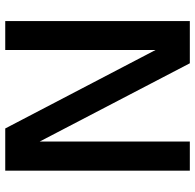

<svg xmlns="http://www.w3.org/2000/svg" viewBox="-26 -736 762 751"><g transform="rotate(-90 355.5 -361.0)"><path d="M648 0V-722H535V-134L228 -722H63V0H177V-587L483 0Z"/></g></svg>

Font: Perun Medium
Style: Regular
Weight: 500
Foundry: Copyright (c) Stefan Peev, Context Ltd, 2016
Version: Version 1.089